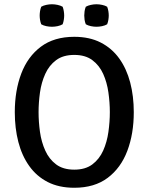

<svg xmlns="http://www.w3.org/2000/svg" viewBox="-20 -869 698 902"><path d="M161.2 -342Q161.2 -296.7 167.8 -249.3Q174.5 -201.8 192.6 -161.7Q210.6 -121.5 243.6 -96.7Q276.5 -72 329 -72Q381 -72 413.9 -96.7Q446.8 -121.5 464.8 -161.7Q482.7 -201.8 489.3 -249.3Q496 -296.7 496 -342Q496 -387.3 489.3 -434.6Q482.7 -481.8 464.8 -521.8Q446.8 -561.8 413.9 -586.4Q381 -611 329 -611Q276.5 -611 243.6 -586.4Q210.6 -561.8 192.6 -521.8Q174.5 -481.8 167.8 -434.6Q161.2 -387.3 161.2 -342ZM49.5 -342Q49.5 -442.9 79.8 -523Q110.2 -603.2 172.1 -649.6Q234.1 -696.1 329 -696.1Q400.5 -696.1 453.1 -669.2Q505.7 -642.3 540.2 -594.2Q574.7 -546.1 591.6 -481.7Q608.5 -417.3 608.5 -342Q608.5 -240.6 578.1 -160.2Q547.7 -79.8 485.8 -33.4Q423.9 13.1 329 13.1Q257 13.1 204.4 -13.8Q151.8 -40.7 117.4 -89.1Q82.9 -137.4 66.2 -202Q49.5 -266.5 49.5 -342ZM433.3 -743.3Q420.4 -743.3 406.7 -746.2Q392.9 -749.2 383.1 -755Q378.8 -765.4 377.3 -776.3Q375.8 -787.3 375.8 -796Q375.8 -805 377.3 -816Q378.8 -826.9 383.1 -837.3Q392.9 -843.1 406.7 -846Q420.4 -849 433.3 -849Q446.2 -849 460 -846Q473.9 -843.1 483.4 -837.3Q487.6 -826.9 489.2 -816Q490.9 -805 490.9 -796Q490.9 -787.3 489.2 -776.3Q487.6 -765.4 483.4 -755Q473.9 -749.2 460 -746.2Q446.2 -743.3 433.3 -743.3ZM223.9 -743.3Q211 -743.3 197.2 -746.2Q183.3 -749.2 173.6 -755Q169.7 -765.4 168 -776.3Q166.4 -787.3 166.4 -796Q166.4 -805 168 -816Q169.7 -826.9 173.6 -837.3Q183.3 -843.1 197.2 -846Q211 -849 223.9 -849Q237.1 -849 250.8 -846Q264.5 -843.1 274.3 -837.3Q278.2 -826.9 279.8 -816Q281.5 -805 281.5 -796Q281.5 -787.3 279.8 -776.3Q278.2 -765.4 274.3 -755Q264.5 -749.2 250.8 -746.2Q237.1 -743.3 223.9 -743.3Z"/></svg>

Font: Signika SC
Style: Regular
Weight: 300
Designer: Anna Giedryś
Foundry: Anna Giedryś
Version: Version 2.000